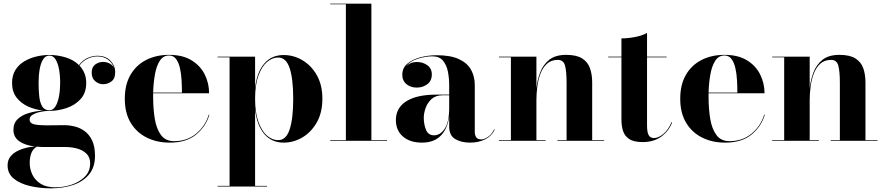

<svg xmlns="http://www.w3.org/2000/svg" viewBox="-20 -770 4839 1050"><path d="M53.5 -60.5Q53.5 -96.5 76.5 -118.5Q99.5 -140.5 136.5 -151.5Q173.5 -162.5 215.5 -165.5Q173 -170 134.2 -187.2Q95.5 -204.5 70.8 -236.2Q46 -268 46 -316.5Q46 -358 64.2 -387.2Q82.5 -416.5 112.8 -434.5Q143 -452.5 179 -461Q215 -469.5 250 -469.5Q293.5 -469.5 337.8 -456.5Q382 -443.5 412 -414Q433 -442.5 460.2 -453.8Q487.5 -465 511.5 -465Q559.5 -465 584.8 -437.2Q610 -409.5 610 -377Q610 -339.5 589.2 -324.5Q568.5 -309.5 544.5 -309.5Q520 -309.5 500.8 -325.8Q481.5 -342 481.5 -372.5Q481.5 -403.5 501 -417.5Q520.5 -431.5 544.5 -431.5Q560.5 -431.5 577.2 -423.8Q594 -416 602.5 -401Q594.5 -425.5 571.2 -443.5Q548 -461.5 511.5 -461.5Q488 -461.5 461.5 -450.2Q435 -439 414.5 -411.5Q431.5 -393.5 441.5 -370Q451.5 -346.5 451.5 -316.5Q451.5 -261.5 420.5 -227.8Q389.5 -194 343 -178.8Q296.5 -163.5 250 -163.5Q245 -163.5 240.5 -163.5Q221 -162.5 198 -157.5Q175 -152.5 158.5 -142.5Q142 -132.5 142 -116Q142 -96 166.8 -90.2Q191.5 -84.5 232.5 -84.5Q259 -84.5 284.5 -85Q310 -85.5 331.5 -85.5Q359.5 -85.5 389 -78.2Q418.5 -71 443.5 -52.5Q468.5 -34 484 -1.5Q499.5 31 499.5 82Q499.5 145 466.8 184.2Q434 223.5 379 241.8Q324 260 258 260Q198 260 143.8 247.2Q89.5 234.5 55.5 207Q21.5 179.5 21.5 134.5Q21.5 105.5 37.2 86Q53 66.5 77 54.8Q101 43 126.2 37.5Q151.5 32 170 31Q116.5 24.5 85 2.2Q53.5 -20 53.5 -60.5ZM191 -316.5Q191 -278.5 194.5 -244.2Q198 -210 210.5 -188.5Q223 -167 250 -167Q270.5 -167 283.5 -188.5Q296.5 -210 302.8 -244.2Q309 -278.5 309 -316.5Q309 -357.5 302.8 -391.5Q296.5 -425.5 283.5 -445.8Q270.5 -466 250 -466Q229 -466 216 -445.8Q203 -425.5 197 -391.5Q191 -357.5 191 -316.5ZM142.5 121.5Q142.5 154.5 157 185Q171.5 215.5 202.5 235Q233.5 254.5 282.5 254.5Q327.5 254.5 371.2 240Q415 225.5 444 196.2Q473 167 473 123.5Q473 90 452.8 70.2Q432.5 50.5 401.5 42.2Q370.5 34 338 34H224Q201 34 181 32Q159.5 45.5 151 68.2Q142.5 91 142.5 121.5Z M1125 -142.5Q1105.5 -77.5 1052 -33.8Q998.5 10 908 10Q837.5 10 782 -17.8Q726.5 -45.5 694.5 -99Q662.5 -152.5 662.5 -230Q662.5 -307.5 693.8 -361Q725 -414.5 779.5 -442.2Q834 -470 904.5 -470Q979 -470 1027.5 -440.2Q1076 -410.5 1099.8 -362.5Q1123.5 -314.5 1123.5 -260H817.5Q817.5 -250 817.5 -240Q817.5 -175.5 826.5 -120.5Q835.5 -65.5 860.2 -31.8Q885 2 932 2Q1003 2 1052.8 -39.2Q1102.5 -80.5 1121.5 -142.5ZM904.5 -466.5Q872.5 -466.5 854 -437.8Q835.5 -409 827.2 -362.8Q819 -316.5 817.5 -263.5H975Q975 -296.5 973 -331.8Q971 -367 964 -397.8Q957 -428.5 942.8 -447.5Q928.5 -466.5 904.5 -466.5Z M1170 246.5H1235.5V-456.5H1170V-460H1375V-289.5Q1385 -375.5 1425 -422.2Q1465 -469 1531.5 -469Q1586 -469 1634.2 -440.5Q1682.5 -412 1712.8 -358.5Q1743 -305 1743 -230Q1743 -155 1712.8 -101.2Q1682.5 -47.5 1634.2 -18.8Q1586 10 1531.5 10Q1465.5 10 1425.2 -37.2Q1385 -84.5 1375 -170.5V246.5H1440.5V250H1170ZM1375 -230Q1375 -154 1393.2 -103.5Q1411.5 -53 1440.2 -28.2Q1469 -3.5 1501 -3.5Q1545 -3.5 1564.2 -62.8Q1583.5 -122 1583.5 -230Q1583.5 -338 1564.2 -396.8Q1545 -455.5 1501 -455.5Q1469 -455.5 1440.2 -431Q1411.5 -406.5 1393.2 -356.2Q1375 -306 1375 -230Z M1786 -3.5H1871.5V-746.5H1786V-750H2011V-3.5H2096.5V0H1786Z M2366.5 -252.5H2436.5V-304.5Q2436.5 -340.5 2429.8 -376.8Q2423 -413 2403.2 -437.5Q2383.5 -462 2343.5 -462Q2307.5 -462 2265.5 -449Q2223.5 -436 2201 -408Q2224.5 -431 2259.5 -431Q2292 -431 2316.8 -413.5Q2341.5 -396 2341.5 -363Q2341.5 -327.5 2316.5 -309.2Q2291.5 -291 2259.5 -291Q2225.5 -291 2202.8 -309.8Q2180 -328.5 2180 -361Q2180 -398.5 2208 -422Q2236 -445.5 2279.2 -456.8Q2322.5 -468 2368 -468Q2444.5 -468 2490.2 -446.5Q2536 -425 2556.2 -388.2Q2576.5 -351.5 2576.5 -304.5V-47.5Q2576.5 -31 2584.5 -19.2Q2592.5 -7.5 2612.5 -7.5Q2627 -7.5 2648 -21Q2669 -34.5 2683 -63.5L2685.5 -61.5Q2670.5 -27.5 2634.5 -8.8Q2598.5 10 2550.5 10Q2502.5 10 2469.5 -9.5Q2436.5 -29 2436.5 -77.5V-133.5Q2427.5 -65.5 2390.2 -27.8Q2353 10 2287.5 10Q2222.5 10 2183.8 -23.2Q2145 -56.5 2145 -113.5Q2145 -180.5 2202.5 -216.5Q2260 -252.5 2366.5 -252.5ZM2354 -30Q2387.5 -30 2412 -66.2Q2436.5 -102.5 2436.5 -180.5V-249H2401Q2363 -249 2340.2 -228.5Q2317.5 -208 2307.5 -179.2Q2297.5 -150.5 2297.5 -126Q2297.5 -90 2309.8 -60Q2322 -30 2354 -30Z M2708.5 -3.5H2774V-456.5H2708.5V-460H2913.5V-287Q2918 -331 2933.8 -373.2Q2949.5 -415.5 2983.2 -442.8Q3017 -470 3076.5 -470Q3132.5 -470 3163.5 -450.5Q3194.5 -431 3206.5 -396.8Q3218.5 -362.5 3218.5 -319V-3.5H3284V0H3028.5V-3.5H3078.5V-317Q3078.5 -380 3070 -411.2Q3061.5 -442.5 3030.5 -442.5Q2994 -442.5 2971 -421.2Q2948 -400 2935.5 -366.5Q2923 -333 2918.2 -295Q2913.5 -257 2913.5 -223V-3.5H2963.5V0H2708.5Z M3656 -101Q3637.5 -53.5 3596.5 -23.2Q3555.5 7 3495 7Q3446.5 7 3421.5 -9.2Q3396.5 -25.5 3387.5 -53.2Q3378.5 -81 3378.5 -116V-456.5H3306V-460H3378.5V-560Q3412.5 -560 3452.5 -567.5Q3492.5 -575 3518.5 -590V-460H3625.5V-456.5H3518.5V-84Q3518.5 -46.5 3527.5 -30.8Q3536.5 -15 3556.5 -15Q3581 -15 3608.2 -38Q3635.5 -61 3652.5 -102Z M4162.5 -142.5Q4143 -77.5 4089.5 -33.8Q4036 10 3945.5 10Q3875 10 3819.5 -17.8Q3764 -45.5 3732 -99Q3700 -152.5 3700 -230Q3700 -307.5 3731.2 -361Q3762.5 -414.5 3817 -442.2Q3871.5 -470 3942 -470Q4016.5 -470 4065 -440.2Q4113.5 -410.5 4137.2 -362.5Q4161 -314.5 4161 -260H3855Q3855 -250 3855 -240Q3855 -175.5 3864 -120.5Q3873 -65.5 3897.8 -31.8Q3922.5 2 3969.5 2Q4040.5 2 4090.2 -39.2Q4140 -80.5 4159 -142.5ZM3942 -466.5Q3910 -466.5 3891.5 -437.8Q3873 -409 3864.8 -362.8Q3856.5 -316.5 3855 -263.5H4012.5Q4012.5 -296.5 4010.5 -331.8Q4008.5 -367 4001.5 -397.8Q3994.5 -428.5 3980.2 -447.5Q3966 -466.5 3942 -466.5Z M4203 -3.5H4268.5V-456.5H4203V-460H4408V-287Q4412.5 -331 4428.2 -373.2Q4444 -415.5 4477.8 -442.8Q4511.5 -470 4571 -470Q4627 -470 4658 -450.5Q4689 -431 4701 -396.8Q4713 -362.5 4713 -319V-3.5H4778.5V0H4523V-3.5H4573V-317Q4573 -380 4564.5 -411.2Q4556 -442.5 4525 -442.5Q4488.5 -442.5 4465.5 -421.2Q4442.5 -400 4430 -366.5Q4417.5 -333 4412.8 -295Q4408 -257 4408 -223V-3.5H4458V0H4203Z"/></svg>

Font: Bodoni* 48pt
Style: Bold
Weight: 700
Version: Version 2.3